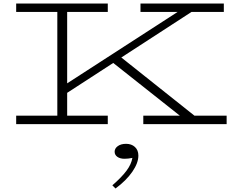

<svg xmlns="http://www.w3.org/2000/svg" viewBox="-20 -706 1349 1092"><path d="M1269 -48V0H795V-48H1003L624 -348L362 -178V-48H593V0H72V-48H306V-638H72V-686H593V-638H362V-232L990 -638H779V-686H1253V-638H1069L670 -379L1086 -48ZM637 366 619 348Q672 302 699.5 265Q727 228 733 192Q710 197 688 197Q663 197 647.5 186Q632 175 632 157Q632 138 650 125Q668 112 697 112Q728 112 747.5 130Q767 148 767 179Q767 221 732.5 271Q698 321 637 366Z"/></svg>

Font: BioRhyme Expanded Light
Style: Regular
Weight: 300
Width: 7
Designer: Aoife Mooney
Foundry: Aoife Mooney Type
Version: Version 1.001